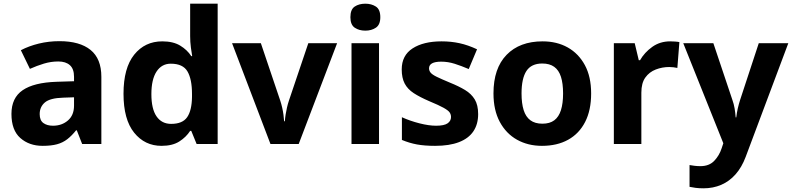

<svg xmlns="http://www.w3.org/2000/svg" viewBox="-20 -780 4290 1040"><path d="M302 -557Q412 -557 470.5 -509.5Q529 -462 529 -364V0H425L396 -74H392Q369 -45 344.5 -26Q320 -7 288.5 1.5Q257 10 211 10Q138 10 90 -32.5Q42 -75 42 -163Q42 -250 103 -291.5Q164 -333 286 -337L381 -340V-364Q381 -407 358.5 -427Q336 -447 296 -447Q256 -447 218 -435.5Q180 -424 142 -407L93 -508Q137 -531 190.5 -544Q244 -557 302 -557ZM323 -251Q251 -249 223 -225Q195 -201 195 -162Q195 -128 215 -113.5Q235 -99 267 -99Q315 -99 348 -127.5Q381 -156 381 -208V-253Z M855 10Q764 10 706.5 -61.5Q649 -133 649 -272Q649 -412 707 -484Q765 -556 859 -556Q918 -556 956 -533Q994 -510 1016 -476H1021Q1018 -492 1014 -522.5Q1010 -553 1010 -585V-760H1159V0H1045L1016 -71H1010Q988 -37 951 -13.5Q914 10 855 10ZM907 -109Q969 -109 994 -145.5Q1019 -182 1020 -255V-271Q1020 -351 995.5 -393Q971 -435 905 -435Q856 -435 828 -392.5Q800 -350 800 -270Q800 -190 828 -149.5Q856 -109 907 -109Z M1445 0 1237 -546H1393L1498 -235Q1504 -217 1508.5 -197Q1513 -177 1515.5 -158Q1518 -139 1519 -123H1523Q1524 -140 1527 -159Q1530 -178 1534.5 -197.5Q1539 -217 1545 -235L1650 -546H1806L1598 0Z M2033 -546V0H1884V-546ZM1959 -760Q1992 -760 2016 -744.5Q2040 -729 2040 -686.8Q2040 -646 2016 -630Q1992 -614 1959 -614Q1924.7 -614 1901.4 -630Q1878 -646 1878 -686.8Q1878 -729 1901.4 -744.5Q1924.7 -760 1959 -760Z M2570 -162Q2570 -107 2544 -68.5Q2518 -30 2466 -10Q2414 10 2337 10Q2280 10 2239 2.5Q2198 -5 2157 -22V-145Q2201 -125 2252 -112Q2303 -99 2342 -99Q2386 -99 2404.5 -112Q2423 -125 2423 -146Q2423 -160 2415.5 -171Q2408 -182 2383 -196Q2358 -210 2305 -232Q2254 -254 2221 -275.5Q2188 -297 2172 -327.5Q2156 -358 2156 -404Q2156 -480 2215 -518Q2274 -556 2372 -556Q2423 -556 2469 -546Q2515 -536 2564 -513L2519 -406Q2479 -423 2443 -434.5Q2407 -446 2370 -446Q2337 -446 2320.5 -437Q2304 -428 2304 -410Q2304 -397 2312.5 -386.5Q2321 -376 2345.5 -364Q2370 -352 2418 -332Q2465 -313 2499 -292.5Q2533 -272 2551.5 -241.5Q2570 -211 2570 -162Z M3182 -273.8Q3182 -183 3149.5 -119.5Q3117 -56 3057.3 -23Q2997.7 10 2915.6 10Q2840 10 2780.7 -23.1Q2721.4 -56.2 2687.2 -119.8Q2653 -183.4 2653 -274Q2653 -410 2724 -483Q2795 -556 2919 -556Q2996.4 -556 3055.2 -523Q3114 -490 3148 -427.3Q3182 -364.5 3182 -273.8ZM2805 -273.8Q2805 -220 2816.5 -183.5Q2828 -147 2853 -128.5Q2878 -110 2918 -110Q2958 -110 2982.5 -128.5Q3007 -147 3018.5 -183.5Q3030 -220 3030 -273.6Q3030 -328 3018.5 -364Q3007 -400 2982 -418Q2957.1 -436 2917.3 -436Q2858 -436 2831.5 -395.5Q2805 -355 2805 -273.8Z M3610 -556Q3621 -556 3636 -555Q3651 -554 3660 -552L3649 -412Q3642 -414 3628.5 -415.5Q3615 -417 3605 -417Q3567 -417 3532 -403.5Q3497 -390 3475.5 -360Q3454 -330 3454 -278V0H3305V-546H3418L3440 -454H3447Q3471 -496 3513 -526Q3555 -556 3610 -556Z M3681 -546H3844L3947 -239Q3955 -217 3959 -193.5Q3963 -170 3965 -144H3968Q3971 -170 3976.5 -193.5Q3982 -217 3989 -239L4090 -546H4250L4019 70Q3998 126 3964.5 164Q3931 202 3887 221Q3843 240 3791 240Q3766 240 3747.5 237.5Q3729 235 3715 232V114Q3726 116 3741.5 118Q3757 120 3774 120Q3821 120 3848.5 91.5Q3876 63 3889 23L3898 -4Z"/></svg>

Font: Noto Sans Canadian Aboriginal
Style: Regular
Weight: 400
Designer: Monotype Design Team, Typotheque's Kevin King
Foundry: Monotype Imaging Inc.
Version: Version 2.002